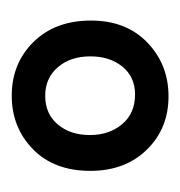

<svg xmlns="http://www.w3.org/2000/svg" viewBox="-10 -695 307 327"><g transform="rotate(-90 143.5 -531.5)"><path d="M143 -398Q88 -398 52 -435Q16 -472 16 -531Q16 -593 53 -629Q90 -665 144 -665Q199 -665 235.5 -628Q272 -591 272 -530Q272 -470 234.5 -434Q197 -398 143 -398ZM146 -455Q176 -455 193.5 -476.5Q211 -498 211 -531Q211 -565 192.5 -586.5Q174 -608 144 -608Q113 -608 95 -586.5Q77 -565 77 -532Q77 -499 95.5 -477Q114 -455 146 -455Z"/></g></svg>

Font: Bricolage Grotesque 96pt Condensed Light
Style: Regular
Weight: 300
Width: 3
Designer: Mathieu Triay
Foundry: Atelier Triay
Version: Version 1.001; ttfautohint (v1.8.4.7-5d5b);gftools[0.9.33.de